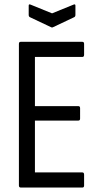

<svg xmlns="http://www.w3.org/2000/svg" viewBox="-20 -843 452 863"><path d="M74 0Q65 0 65 -9V-646Q65 -655 73 -655H350Q358 -655 358 -646V-597Q358 -587 350 -587H137V-366H332Q340 -366 340 -357V-310Q340 -301 332 -301H137V-68H350Q358 -68 358 -58V-9Q358 0 350 0ZM209 -721 114 -766Q109 -769 109 -776V-818Q109 -826 118 -822L214 -783L310 -822Q319 -826 319 -818V-776Q319 -769 314 -766L219 -721Q214 -718 209 -721Z"/></svg>

Font: Sofia Sans Condensed
Style: Regular
Weight: 400
Designer: Botio Nikoltchev, Ani Petrova
Foundry: lettersoup
Version: Version 4.100